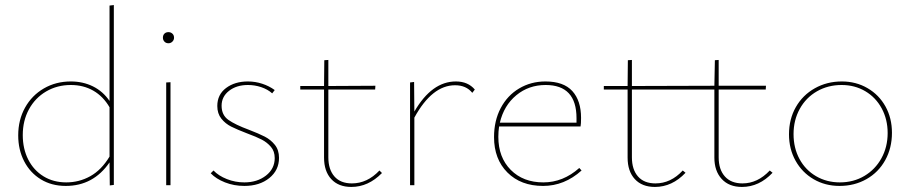

<svg xmlns="http://www.w3.org/2000/svg" viewBox="-20 -732 3595 759"><path d="M430 -712V-1L414 1L413 -90Q349 3 240 3Q184 3 141.5 -23Q99 -49 75.5 -94.5Q52 -140 52 -197Q52 -258 79 -306.5Q106 -355 153.5 -382.5Q201 -410 260 -410Q308 -410 347.5 -390.5Q387 -371 413 -333V-710ZM413 -113V-308Q388 -351 349 -373.5Q310 -396 260 -396Q206 -396 162.5 -370.5Q119 -345 94.5 -300Q70 -255 70 -198Q70 -144 91.5 -101.5Q113 -59 152 -35Q191 -11 242 -11Q293 -11 337 -35.5Q381 -60 413 -113Z M624 -583Q624 -593 630 -599Q636 -605 646 -605Q655 -605 661.5 -599Q668 -593 668 -583Q668 -574 661.5 -567.5Q655 -561 646 -561Q636 -561 630 -567.5Q624 -574 624 -583ZM637 -406 654 -407V0H637Z M813 -47 824 -58Q844 -37 877 -24Q910 -11 946 -11Q997 -11 1031.5 -38Q1066 -65 1066 -107Q1066 -134 1051 -151.5Q1036 -169 1015 -180Q994 -191 956 -205Q917 -220 894 -231.5Q871 -243 855 -263Q839 -283 839 -313Q839 -358 873.5 -384Q908 -410 960 -410Q989 -410 1016.5 -401Q1044 -392 1066 -376L1056 -363Q1038 -379 1012.5 -387.5Q987 -396 960 -396Q915 -396 885.5 -373Q856 -350 856 -314Q856 -277 883 -258Q910 -239 964 -219Q1003 -204 1026.5 -192Q1050 -180 1066.5 -159.5Q1083 -139 1083 -108Q1083 -59 1044.5 -28Q1006 3 946 3Q905 3 869.5 -11Q834 -25 813 -47Z M1490 -48Q1436 7 1369 7Q1318 7 1289.5 -24Q1261 -55 1261 -109V-378H1167V-392H1261L1262 -494L1278 -495V-392L1464 -393L1463 -378H1278V-110Q1278 -62 1302 -34.5Q1326 -7 1371 -7Q1432 -7 1480 -58Z M1857 -378 1847 -365Q1823 -395 1779 -395Q1688 -395 1618 -267V0H1601V-406L1617 -408L1618 -291Q1687 -410 1782 -410Q1830 -410 1857 -378Z M2279 -58Q2211 3 2127 3Q2039 3 1986 -50Q1933 -103 1933 -190Q1933 -255 1959.5 -305Q1986 -355 2032.5 -382.5Q2079 -410 2136 -410Q2208 -410 2242.5 -372Q2277 -334 2277 -266Q2277 -242 2275 -232H1953Q1950 -213 1950 -191Q1950 -110 1999 -60.5Q2048 -11 2128 -11Q2206 -11 2270 -68ZM1956 -247H2259V-265Q2259 -396 2137 -396Q2070 -396 2021 -355.5Q1972 -315 1956 -247Z M3034 -49Q2981 7 2913 7Q2862 7 2833 -24.5Q2804 -56 2804 -109V-378H2478V-110Q2478 -62 2502 -34.5Q2526 -7 2571 -7Q2632 -7 2679 -58L2690 -49Q2637 7 2569 7Q2518 7 2489.5 -24Q2461 -55 2461 -109V-378H2367V-392H2461L2462 -494L2478 -495V-392L2804 -393L2806 -494L2821 -495V-393H3008L3007 -378H2821V-110Q2821 -62 2845.5 -34.5Q2870 -7 2915 -7Q2975 -7 3023 -58Z M3099 -201Q3099 -261 3126 -308.5Q3153 -356 3201 -383Q3249 -410 3308 -410Q3364 -410 3409.5 -383.5Q3455 -357 3480.5 -311Q3506 -265 3506 -207Q3506 -147 3479.5 -99Q3453 -51 3405.5 -24Q3358 3 3299 3Q3242 3 3196.5 -23.5Q3151 -50 3125 -96.5Q3099 -143 3099 -201ZM3489 -206Q3489 -260 3465.5 -303.5Q3442 -347 3400.5 -371.5Q3359 -396 3307 -396Q3253 -396 3209.5 -371Q3166 -346 3141.5 -301.5Q3117 -257 3117 -202Q3117 -147 3140.5 -103.5Q3164 -60 3206 -35.5Q3248 -11 3300 -11Q3354 -11 3397 -36.5Q3440 -62 3464.5 -106.5Q3489 -151 3489 -206Z"/></svg>

Font: Ysabeau Infant Thin
Style: Regular
Weight: 200
Designer: Christian Thalmann (Catharsis Fonts)
Version: Version 0.003